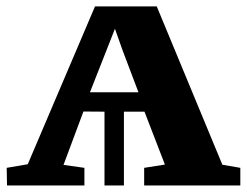

<svg xmlns="http://www.w3.org/2000/svg" viewBox="-28 -568 756 588"><path d="M-6.5 0 -7.5 -54 57 -65 263 -548.5H452L653 -63.5L708 -54V0H413.5V-54L477 -64L414.5 -226H351.5V0H292V-226L227.5 -226.5L166.5 -63L230.5 -54V0ZM247.5 -285.5H396L347 -415L324 -480L298.5 -415Z"/></svg>

Font: Merriweather 36pt ExtraBold
Style: Regular
Weight: 800
Designer: Eben Sorkin
Foundry: Eben Sorkin
Version: Version 2.100